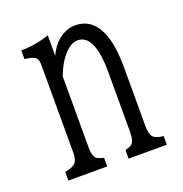

<svg xmlns="http://www.w3.org/2000/svg" viewBox="-106 -654 713 749"><g transform="rotate(-20 250.0 -280.0)"><path d="M53.2 0V-36.1Q87.4 -42 98.1 -55.2Q108.4 -67.4 108.4 -96.2V-460.9Q108.4 -484.4 97.2 -492.2Q84.5 -501 54.2 -503.9V-540Q115.2 -540.5 171.4 -560.1V-475.1Q187.5 -511.2 213.9 -533.2Q246.6 -560.1 284.7 -560.1Q363.3 -560.1 392.6 -467.3Q408.2 -418 408.2 -339.8V-96.2Q408.2 -63.5 419.9 -50.8Q431.6 -38.6 461.9 -36.1V0H303.2V-36.1Q327.1 -40.5 335 -51.8Q344.2 -65.4 344.2 -96.2V-342.8Q344.2 -502 273.4 -502Q248.5 -502 222.7 -476.1Q193.4 -446.8 171.4 -390.1V-96.2Q171.4 -63.5 181.2 -50.8Q189 -40.5 214.4 -36.1V0Z"/></g></svg>

Font: BIZ UDMincho
Style: Regular
Weight: 400
Monospace: yes
Designer: TypeBank Co., Ltd.
Foundry: Morisawa Inc.
Version: Version 1.06